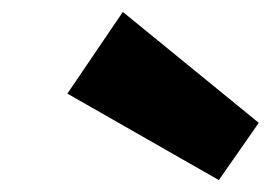

<svg xmlns="http://www.w3.org/2000/svg" viewBox="-20 -892 454 322"><path d="M93 -735 186 -872 414 -686 347 -590Z"/></svg>

Font: Bitter Pro Black
Style: Italic
Weight: 900
Italic angle: -9°
Designer: Sol Matas, and Bitter project Authors
Foundry: Sol Matas
Version: Version 1.010